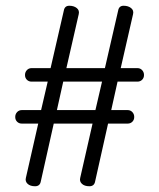

<svg xmlns="http://www.w3.org/2000/svg" viewBox="-20 -638 554 668"><path d="M458 -354H389L367 -255H424Q434 -255 440.5 -248Q447 -241 447 -231Q447 -221 440.5 -214.5Q434 -208 424 -208H356L311 -7Q308 10 291 10Q274 10 265 1.5Q256 -7 259 -19L302 -208H167L122 -7Q119 10 102 10Q85 10 76 1.5Q67 -7 70 -19L113 -208H56Q46 -208 39.5 -214.5Q33 -221 33 -231Q33 -241 39.5 -248Q46 -255 56 -255H123L146 -354H90Q80 -354 73.5 -360.5Q67 -367 67 -377Q67 -387 73.5 -394Q80 -401 90 -401H156L202 -601Q205 -618 221 -618Q237 -618 247 -610Q257 -602 254 -589L211 -401H345L391 -601Q394 -618 410 -618Q426 -618 436 -610Q446 -602 443 -589L400 -401H458Q468 -401 474.5 -394Q481 -387 481 -377Q481 -367 474.5 -360.5Q468 -354 458 -354ZM200 -354 178 -255H312L335 -354Z"/></svg>

Font: Flamenco
Style: Regular
Weight: 400
Designer: Luciano Vergara
Foundry: Luciano Vergara
Version: Version 1.002